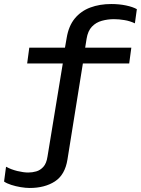

<svg xmlns="http://www.w3.org/2000/svg" viewBox="-44 -748 700 954"><path d="M103.5 186Q83.5 186 58.8 181.9Q34 177.8 11.8 170.6Q-10.5 163.5 -23.8 154L-14 80.5Q11.2 94.2 42.2 101.8Q73.2 109.2 96.2 109.2Q116.5 109.2 136.2 103.6Q156 98 171.5 80.9Q187 63.8 192 30L268 -432.8H91L101.5 -511H278.8L287.2 -559.2Q297 -619 327.5 -656.1Q358 -693.2 404.6 -710.6Q451.2 -728 508.8 -728Q548.2 -728 582.1 -720.9Q616 -713.8 636 -702.5L626.2 -632Q601.5 -643.8 574.2 -648.2Q547 -652.8 522 -652.8Q491.8 -652.8 462.4 -644.8Q433 -636.8 412.8 -615.6Q392.5 -594.5 386.2 -555.2L379.2 -511H608.5L598 -432.8H367.8L291.2 44.5Q279 121 228.6 153.5Q178.2 186 103.5 186Z"/></svg>

Font: Chivo Mono Medium
Style: Italic
Weight: 500
Italic angle: -8.05°
Monospace: yes
Designer: Hector Gatti
Foundry: Omnibus-Type
Version: Version 1.008